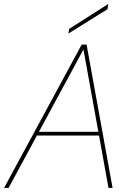

<svg xmlns="http://www.w3.org/2000/svg" viewBox="-36 -918 642 938"><path d="M-16 0 363 -700H387L514 0H494L372 -675H371L6 0ZM128 -256 141 -274H457L462 -256ZM298 -754 302 -777 492 -898H493L489 -873Z"/></svg>

Font: DM Sans 28pt Thin
Style: Italic
Weight: 250
Italic angle: -10°
Version: Version 4.004;gftools[0.9.30]